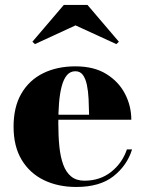

<svg xmlns="http://www.w3.org/2000/svg" viewBox="-20 -734 578 764"><path d="M283.5 10Q211 10 154.8 -17.2Q98.5 -44.5 66.2 -98Q34 -151.5 34 -230Q34 -308.5 65.2 -362Q96.5 -415.5 152 -442.8Q207.5 -470 280 -470Q354 -470 403.2 -439.5Q452.5 -409 477.5 -360.5Q502.5 -312 502.5 -257.5H100.5V-277.5H334.5Q334 -309.5 332.5 -340.2Q331 -371 325.8 -396Q320.5 -421 309.8 -435.8Q299 -450.5 280 -450.5Q259.5 -450.5 246.2 -434.8Q233 -419 225.5 -390.5Q218 -362 215 -324.8Q212 -287.5 212 -244.5Q212 -193.5 216.2 -151.2Q220.5 -109 231.8 -78.5Q243 -48 263.5 -31.5Q284 -15 316 -15Q378 -15 422.2 -50Q466.5 -85 485 -139.5H505.5Q486 -76 431.8 -33Q377.5 10 283.5 10ZM119 -558.5 109 -568 234 -714.5H328L453 -568L443 -558.5L280.5 -633Z"/></svg>

Font: Bodoni Moda 11pt ExtraBold
Style: Regular
Weight: 800
Designer: Owen Earl
Foundry: indestructible type
Version: Version 2.004